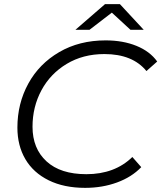

<svg xmlns="http://www.w3.org/2000/svg" viewBox="-20 -901 779 927"><path d="M64 -285Q64 -401 116.5 -497Q169 -593 266 -649.5Q363 -706 490 -706Q574 -706 639 -679.5Q704 -653 739 -604L687 -558Q620 -640 484 -640Q381 -640 302 -592.5Q223 -545 180 -465Q137 -385 137 -289Q137 -184 204.5 -122Q272 -60 397 -60Q534 -60 619 -143L662 -94Q616 -46 545 -20Q474 6 391 6Q289 6 215 -30.5Q141 -67 102.5 -132.5Q64 -198 64 -285ZM610 -757 520 -840 412 -757H344L487 -881H559L674 -757Z"/></svg>

Font: Idrija
Style: Italic
Weight: 400
Italic angle: -11.3°
Designer: Julieta Ulanovsky
Foundry: Julieta Ulanovsky
Version: Version 7.200